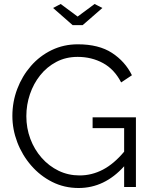

<svg xmlns="http://www.w3.org/2000/svg" viewBox="-20 -937 756 962"><path d="M374 5Q302 5 241.5 -25.5Q181 -56 136 -108Q91 -160 66.5 -224.5Q42 -289 42 -356Q42 -427 66.5 -491.5Q91 -556 135 -606.5Q179 -657 239 -686Q299 -715 370 -715Q475 -715 541 -672Q607 -629 641 -560L587 -524Q553 -590 496 -621Q439 -652 369 -652Q310 -652 262.5 -627Q215 -602 181.5 -560Q148 -518 130 -465Q112 -412 112 -355Q112 -295 132 -241.5Q152 -188 188.5 -146.5Q225 -105 273.5 -81.5Q322 -58 379 -58Q440 -58 495.5 -87Q551 -116 602 -177V-295H444V-349H661V0H602V-104Q504 5 374 5ZM284 -917 369 -854 454 -917 493 -897 394 -811H344L246 -897Z"/></svg>

Font: Raleway
Style: Regular
Weight: 400
Designer: Matt McInerney, Pablo Impallari, Rodrigo Fuenzalida
Foundry: Matt McInerney, Pablo Impallari, Rodrigo Fuenzalida
Version: Version 4.101;RELEASE